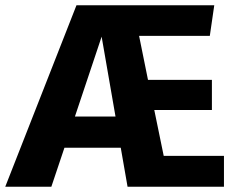

<svg xmlns="http://www.w3.org/2000/svg" viewBox="-43 -713 908 733"><path d="M582 -118H812V0H444L418 -149H203L153 0H-23L249 -693H775L758 -576H488L522 -408H766V-293H546ZM243 -268H398L345 -573Z"/></svg>

Font: Fira Sans BGR
Style: Bold
Weight: 700
Designer: bBox Type GmbH & Carrois Corporate GbR & Edenspiekermann AG
Foundry: bBox Type GmbH & Carrois Corporate GbR & Edenspiekermann AG
Version: Version 4.301